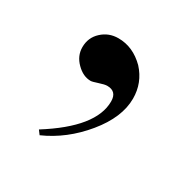

<svg xmlns="http://www.w3.org/2000/svg" viewBox="-73 -158 369 375"><g transform="rotate(30 112.0 29.5)"><path d="M179.4 -3.4Q179.4 38.9 142.9 83.4Q106.3 128 57.1 149.7L50.3 140.6Q145.1 81.1 145.1 22.9Q145.1 0 123.4 0Q117.7 0 105.7 4Q93.7 8 90.3 8Q73.1 8 58.3 -6.9Q43.4 -21.7 43.4 -41.1Q43.4 -62.9 58.9 -77.1Q74.3 -91.4 96 -91.4Q129.1 -91.4 155.4 -65.1Q179.4 -38.9 179.4 -3.4Z"/></g></svg>

Font: t
Style: Regular
Weight: 400
Designer: Takis Katsoulidis and George D. Matthiopoulos
Foundry: Takis Katsoulidis and George D. Matthiopoulos
Version: Version 1.0 ; ttfautohint (v1.8.1)